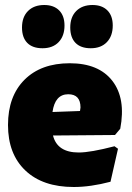

<svg xmlns="http://www.w3.org/2000/svg" viewBox="-20 -736 526 768"><path d="M157 -716Q195 -716 216.5 -694.5Q238 -673 238 -634Q238 -592 214.5 -567.5Q191 -543 150 -543Q110 -543 89 -564.5Q68 -586 68 -626Q68 -668 92 -692Q116 -716 157 -716ZM350 -716Q388 -716 409.5 -694.5Q431 -673 431 -634Q431 -592 407.5 -567.5Q384 -543 343 -543Q303 -543 282 -564.5Q261 -586 261 -626Q261 -668 285 -692Q309 -716 350 -716ZM275 12Q151 12 81.5 -54Q12 -120 12 -236Q12 -351 78 -417Q144 -483 259 -483Q375 -483 429.5 -412.5Q484 -342 461 -221L440 -196L192 -194Q209 -126 295 -126Q342 -126 438 -151L452 -141L422 -9Q342 12 275 12ZM253 -359Q200 -359 190 -288L300 -292L302 -306Q302 -359 253 -359Z"/></svg>

Font: Alegreya Sans SC Black
Style: Regular
Weight: 900
Designer: Juan Pablo del Peral
Foundry: Huerta Tipografica
Version: Version 2.007